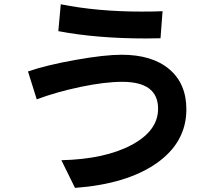

<svg xmlns="http://www.w3.org/2000/svg" viewBox="-20 -831 1040 921"><path d="M114.3 -488.3Q202.1 -518.6 341.8 -543.5Q481.4 -568.4 563.5 -568.4Q710 -568.4 792 -499Q874 -429.7 874 -306.6Q874 -148.4 731.4 -48.3Q588.9 51.8 339.8 70.3L274.4 -62.5Q482.4 -67.4 610.4 -135.3Q738.3 -203.1 738.3 -309.6Q738.3 -438.5 566.4 -438.5Q482.4 -438.5 366.2 -414.1Q250 -389.6 156.2 -354.5ZM259.8 -681.6 271.5 -810.5Q447.3 -775.4 659.2 -775.4Q725.6 -775.4 759.8 -777.3L750 -647.5Q726.6 -646.5 679.7 -646.5Q444.3 -646.5 259.8 -681.6Z"/></svg>

Font: GenEi M Gothic v2 Bold
Style: Regular
Weight: 700
Version: Version 2.0